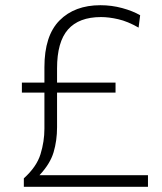

<svg xmlns="http://www.w3.org/2000/svg" viewBox="-20 -717 622 737"><path d="M71.5 0V-32.5Q120.5 -76.5 135.5 -125.2Q150.5 -174 150.5 -223V-361.5H64V-400H150.5V-459Q150.5 -580 208.5 -638.5Q266.5 -697 365.5 -697Q408.5 -697 449 -686Q489.5 -675 518 -658.5L512 -611Q470 -635 434 -643.2Q398 -651.5 368 -651.5Q283 -651.5 241 -603.8Q199 -556 199 -454.5V-400H423.5V-361.5H199V-228.5Q199 -177.5 185.8 -132.8Q172.5 -88 131.5 -44.5H548V0Z"/></svg>

Font: Commissioner ExtraLight
Style: Regular
Weight: 200
Designer: Kostas Bartsokas
Foundry: Kostas Bartsokas
Version: Version 1.000; ttfautohint (v1.8.3)